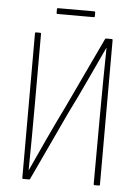

<svg xmlns="http://www.w3.org/2000/svg" viewBox="-54 -813 612 855"><g transform="rotate(5 251.5 -385.5)"><path d="M82 0Q78 0 78 -4V-651Q78 -655 82 -655H101Q105 -655 105 -651V-333Q105 -260 104.5 -185Q104 -110 103 -42H104Q136 -112 169.5 -184.5Q203 -257 240 -332L391 -652Q392 -655 396 -655H421Q425 -655 425 -651V-4Q425 0 421 0H401Q397 0 397 -4L398 -311Q398 -385 399 -463.5Q400 -542 401 -613H400Q366 -541 331 -465Q296 -389 257 -311L113 -3Q112 0 108 0ZM170 -745Q166 -745 166 -749V-767Q166 -771 170 -771H333Q337 -771 337 -767V-749Q337 -745 333 -745Z"/></g></svg>

Font: Sofia Sans Cond ExtraLight
Style: Regular
Weight: 200
Width: 3
Designer: Botio Nikoltchev, Ani Petrova
Foundry: lettersoup
Version: Version 4.100; ttfautohint (v1.8.3)